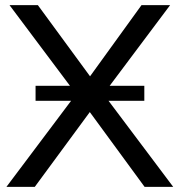

<svg xmlns="http://www.w3.org/2000/svg" viewBox="-20 -725 697 745"><path d="M5 0 289 -378V-342L17 -705H127L344 -409H315L529 -705H640L368 -342V-378L652 0H541L311 -314H346L115 0ZM118 -334V-392H540V-334Z"/></svg>

Font: Mulish Medium
Style: Regular
Weight: 500
Designer: Vernon Adams
Foundry: Vernon Adams
Version: Version 3.603; ttfautohint (v1.8.3)